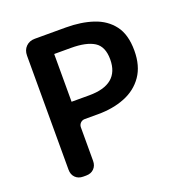

<svg xmlns="http://www.w3.org/2000/svg" viewBox="-132 -855 922 971"><g transform="rotate(-20 329.0 -369.5)"><path d="M152 0Q126 0 110 -16Q94 -32 94 -58V-672Q94 -702 112.5 -720.5Q131 -739 160 -739H327Q409 -739 473.5 -717.5Q538 -696 575.5 -646.5Q613 -597 613 -511Q613 -429 576 -375.5Q539 -322 475 -296.5Q411 -271 331 -271H259Q245 -271 235.5 -261.5Q226 -252 226 -238V-58Q226 -32 210 -16Q194 0 168 0ZM226 -376H321Q483 -376 483 -511Q483 -580 441 -606.5Q399 -633 316 -633H226Z"/></g></svg>

Font: Chiron GoRound TC SB
Style: Regular
Weight: 500
Designer: Ryoko NISHIZUKA 西塚涼子 (kana, bopomofo & ideographs); Paul D. Hunt (Latin, Greek & Cyrillic); Sandoll Communications 산돌커뮤니
Foundry: Adobe
Version: Version 1.000;hotconv 1.1.1;makeotfexe 2.6.0